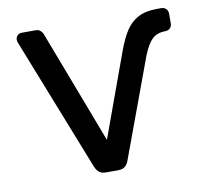

<svg xmlns="http://www.w3.org/2000/svg" viewBox="-64 -588 691 656"><g transform="rotate(-10 281.5 -260.0)"><path d="M253 0Q237 0 229 -7Q221 -14 216 -25L33 -489Q31 -494 31 -499Q31 -508 37 -514Q43 -520 52 -520H100Q111 -520 117 -514Q123 -508 125 -503L275 -109L381 -400Q396 -441 413 -467Q430 -493 456 -506.5Q482 -520 521 -520H536Q546 -520 552.5 -513.5Q559 -507 559 -497V-463Q559 -453 552.5 -446.5Q546 -440 536 -440Q507 -440 490 -423.5Q473 -407 458 -369L331 -25Q327 -14 318.5 -7Q310 0 294 0Z"/></g></svg>

Font: DVN-Rubik
Style: Regular
Weight: 400
Designer: Hubert and Fischer
Foundry: Hubert & Fischer
Version: Version 2.102